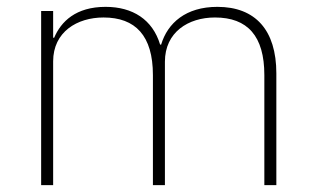

<svg xmlns="http://www.w3.org/2000/svg" viewBox="-20 -540 918 560"><path d="M135 0V-361C135 -447 205 -489 282 -489C375 -489 426 -436 426 -321V0H461V-360C461 -446 529 -489 607 -489C702 -489 751 -435 751 -321V0H786V-326C786 -452 725 -520 614 -520C522 -520 469 -473 450 -410H447C425 -483 367 -520 288 -520C201 -520 158 -477 138 -430H135V-508H100V0Z"/></svg>

Font: IBM Plex Arabic ExtraLight
Style: Regular
Weight: 200
Designer: Mike Abbink, Paul van der Laan, Pieter van Rosmalen, Wael Morcos, Khajak Apelian
Foundry: Bold Monday
Version: Version 1.0